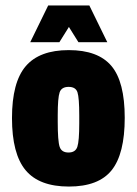

<svg xmlns="http://www.w3.org/2000/svg" viewBox="-20 -675 502 705"><path d="M24 -241.5Q24 -373 74.5 -432Q125 -491 232.5 -491Q340 -491 389 -433Q438 -375 438 -242.5Q438 -110 390 -50Q342 10 233 10Q124 10 74 -50Q24 -110 24 -241.5ZM192 -252V-228Q192 -157 199 -136Q206 -115 231.5 -115Q257 -115 264 -136Q271 -157 271 -222V-251Q271 -316 264.5 -336Q258 -356 232 -356Q206 -356 199 -336Q192 -316 192 -252ZM308 -655 374 -520H268L233 -576L198 -520H91L157 -655Z"/></svg>

Font: Passion One
Style: Regular
Weight: 400
Designer: Alejandro Lo Celso
Foundry: Fontstage
Version: Version 1.001